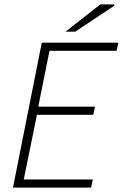

<svg xmlns="http://www.w3.org/2000/svg" viewBox="-20 -853 558 873"><path d="M39 0 170 -659H518L510 -622H205L154 -368H412L404 -331H148L88 -37H402L394 0ZM278 -709 436 -833H498L501 -828L322 -709Z"/></svg>

Font: Source Sans 3 Light
Style: Italic
Weight: 300
Italic angle: -11°
Designer: Paul D. Hunt
Foundry: Adobe
Version: Version 3.046;hotconv 1.0.118;makeotfexe 2.5.65603